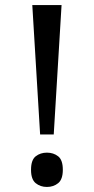

<svg xmlns="http://www.w3.org/2000/svg" viewBox="-20 -734 372 761"><path d="M139 -201 108 -714H224L193 -201ZM166 7Q140 7 121.5 -8Q103 -23 103 -61Q103 -100 121.5 -114.5Q140 -129 166 -129Q192 -129 210.5 -114.5Q229 -100 229 -61Q229 -23 210.5 -8Q192 7 166 7Z"/></svg>

Font: Noto Serif Thai
Style: Regular
Weight: 400
Designer: Monotype Design Team
Foundry: Monotype Imaging Inc.
Version: Version 2.001